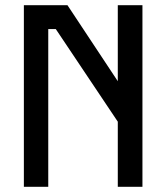

<svg xmlns="http://www.w3.org/2000/svg" viewBox="-20 -720 640 740"><path d="M434 -700V-407L240 -700H72V0H166V-608H195L434 -251V0H529V-700Z"/></svg>

Font: Kode Mono Medium
Style: Regular
Weight: 500
Monospace: yes
Designer: Isa Ozler
Foundry: Kadena LLC
Version: Version 1.206;gftools[0.9.28]